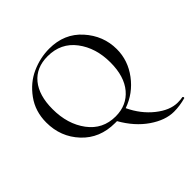

<svg xmlns="http://www.w3.org/2000/svg" viewBox="-172 -626 952 952"><g transform="rotate(-45 303.5 -150.5)"><path d="M602 157Q604 157 605.5 159Q607 161 607 163.5Q607 166 606 167Q563 179 522 179Q462 179 398 135Q334 91 289 12H275Q169 12 102.5 -59Q36 -130 36 -231Q36 -309 78.5 -367.5Q121 -426 181.5 -453Q242 -480 306 -480Q411 -480 476 -407.5Q541 -335 541 -241Q541 -162 491.5 -96Q442 -30 365 -3Q399 69 456 114.5Q513 160 567 160Q589 160 602 157ZM105 -256Q105 -151 158 -80Q211 -9 301 -9Q379 -9 425.5 -64Q472 -119 472 -217Q472 -319 419 -389Q366 -459 273 -459Q193 -459 149 -405.5Q105 -352 105 -256Z"/></g></svg>

Font: Cormorant SC
Style: Regular
Weight: 400
Designer: Christian Thalmann (Catharsis Fonts)
Version: Version 1.000;PS 002.000;hotconv 1.0.88;makeotf.lib2.5.64775